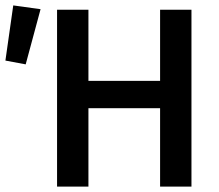

<svg xmlns="http://www.w3.org/2000/svg" viewBox="-36 -690 811 710"><path d="M175 0V-654H291V-391H556V-654H672V0H556V-290H291V0ZM-16 -466 13 -670 114 -656 59 -452Z"/></svg>

Font: Giro Semibold
Style: Regular
Weight: 600
Designer: Paul D. Hunt
Foundry: Adobe Systems Incorporated
Version: Version 1.000;PS 1.0;hotconv 1.0.88;makeotf.lib2.5.647800